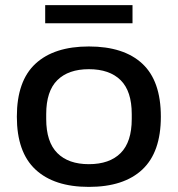

<svg xmlns="http://www.w3.org/2000/svg" viewBox="-20 -720 697 752"><path d="M157 -629V-700H499V-629ZM328 12Q192 12 119 -56Q46 -124 46 -263Q46 -403 119 -470.5Q192 -538 328 -538Q465 -538 537.5 -470.5Q610 -403 610 -263Q610 -124 537.5 -56Q465 12 328 12ZM328 -77Q409 -77 452.5 -120.5Q496 -164 496 -254V-273Q496 -363 452.5 -406Q409 -449 328 -449Q248 -449 204.5 -406Q161 -363 161 -273V-254Q161 -164 204.5 -120.5Q248 -77 328 -77Z"/></svg>

Font: Archivo SemiExpanded Medium
Style: Regular
Weight: 500
Width: 6
Designer: Hector Gatti
Foundry: Omnibus-Type
Version: Version 2.001; ttfautohint (v1.8.3)